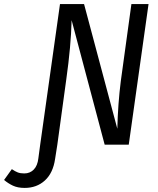

<svg xmlns="http://www.w3.org/2000/svg" viewBox="-147 -709 775 941"><path d="M581 -689 484 0H366L204 -610Q201 -484 178 -321L134 0L123 70Q113 139 73 175.5Q33 212 -26 212Q-60 212 -83.5 201Q-107 190 -127 173L-89 120Q-73 131 -60 136Q-47 141 -28 141Q0 141 18.5 122Q37 103 41 67L50 0L147 -689H265L428 -78Q431 -201 445 -311L497 -689Z"/></svg>

Font: Fira Sans Condensed
Style: Italic
Weight: 400
Width: 3
Italic angle: -8°
Designer: bBox Type GmbH & Carrois Corporate GbR & Edenspiekermann AG
Foundry: bBox Type GmbH & Carrois Corporate GbR & Edenspiekermann AG
Version: Version 4.301